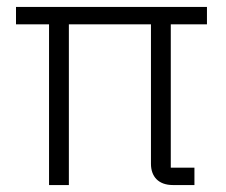

<svg xmlns="http://www.w3.org/2000/svg" viewBox="-20 -532 650 552"><path d="M471 -462H575V-512H26V-462H121V0H178V-462H414V-61C414 -25 435 0 477 0H539V-50H471Z"/></svg>

Font: IBM Plex Arabic Light
Style: Regular
Weight: 300
Designer: Mike Abbink, Paul van der Laan, Pieter van Rosmalen, Wael Morcos, Khajak Apelian
Foundry: Bold Monday
Version: Version 1.0